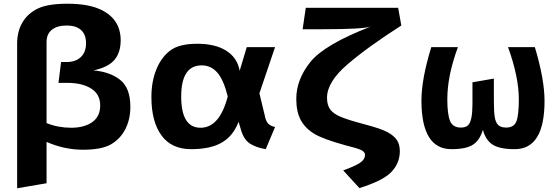

<svg xmlns="http://www.w3.org/2000/svg" viewBox="-20 -784 3006 1031"><path d="M72 227V-549Q72 -616 101 -664.5Q130 -713 184 -738.5Q238 -764 341 -764Q444 -764 508 -738Q628 -689 628 -567Q628 -503 595 -463Q562 -423 482 -406Q572 -398 626 -354.5Q680 -311 680 -210Q680 -143 653 -90.5Q626 -38 576 -9Q526 20 426 20Q326 20 230 -22V200ZM230 -123Q292 -98 362 -98Q432 -98 475 -128Q518 -158 518 -218Q518 -278 469.5 -308.5Q421 -339 343 -339H294L308 -451H338Q386 -451 414 -477.5Q442 -504 442 -551.5Q442 -599 415 -623Q388 -647 338 -647Q288 -647 259 -624.5Q230 -602 230 -558Z M793 -263Q793 -345 819 -410Q845 -475 893 -512Q941 -549 1039 -549Q1137 -549 1196 -511Q1255 -473 1267 -404L1305 -531H1457L1373 -283L1401 -167Q1407 -134 1420 -120.5Q1433 -107 1457 -102L1407 17Q1359 9 1326 -10.5Q1293 -30 1277 -77L1261 -130Q1233 -55 1172 -19Q1111 17 1006 17Q901 17 847 -57Q793 -131 793 -263ZM1057 -98Q1159 -98 1203 -266Q1181 -355 1147 -394Q1113 -433 1063 -433Q953 -433 953 -265.5Q953 -98 1057 -98Z M1571 -253Q1571 -357 1646.5 -451Q1722 -545 1970 -641Q1926 -627 1710 -627H1605L1622 -742H2118L2135 -647Q1955 -532 1845.5 -438Q1736 -344 1736 -259Q1736 -220 1753 -196.5Q1770 -173 1811 -156Q1852 -139 1939.5 -116Q2027 -93 2061.5 -74Q2096 -55 2111.5 -31.5Q2127 -8 2127 28Q2127 91 2082.5 138.5Q2038 186 1910 226L1823 131Q1884 109 1912 91Q1940 73 1940 47Q1940 32 1920 22Q1900 12 1838 -3Q1717 -36 1668.5 -65Q1620 -94 1595.5 -138.5Q1571 -183 1571 -253Z M2243 -242Q2243 -360 2296 -531H2439Q2382 -378 2382 -251Q2382 -169 2397 -134Q2412 -99 2454 -99Q2482 -99 2494 -112Q2517 -135 2517 -226Q2517 -230 2517 -234V-342L2632 -362V-239Q2632 -183 2637 -154Q2642 -125 2656 -112Q2670 -99 2698 -99Q2740 -99 2753 -132.5Q2766 -166 2766 -251Q2766 -371 2708 -531H2852Q2904 -358 2904 -242Q2904 17 2744 17Q2664 17 2626 -7Q2588 -31 2573 -87Q2557 -32 2520.5 -7.5Q2484 17 2404 17Q2244 17 2243 -242Z"/></svg>

Font: Fix15 Mono
Style: Bold
Weight: 700
Designer: Carrois Corporate & Edenspiekermann AG
Foundry: Carrois Corporate GbR & Edenspiekermann AG
Version: Version 3.206